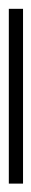

<svg xmlns="http://www.w3.org/2000/svg" viewBox="164 -116 73 446"><g transform="rotate(-90 201.0 107.5)"><path d="M404 124V91H-2V124Z"/></g></svg>

Font: Noto Sans Ethiopic ExtraLight
Style: Regular
Weight: 200
Designer: Monotype Design Team
Foundry: Monotype Imaging Inc.
Version: Version 2.102